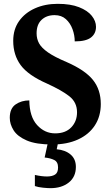

<svg xmlns="http://www.w3.org/2000/svg" viewBox="-20 -744 581 1002"><path d="M253 10Q168 10 119.5 -11Q71 -32 51 -64Q31 -96 31 -129Q31 -178 61.5 -199Q92 -220 133 -220Q134 -135 173.5 -91.5Q213 -48 268 -48Q322 -48 352 -79.5Q382 -111 382 -158Q382 -210 342 -241.5Q302 -273 225 -308Q127 -351 88 -404Q49 -457 49 -531Q49 -591 79.5 -634Q110 -677 162.5 -700.5Q215 -724 281 -724Q348 -724 392.5 -706.5Q437 -689 459 -661.5Q481 -634 481 -604Q481 -569 455 -548.5Q429 -528 370 -528Q370 -560 358.5 -591.5Q347 -623 324 -644Q301 -665 265 -665Q223 -665 197 -640.5Q171 -616 171 -570Q171 -541 184 -517.5Q197 -494 230.5 -470.5Q264 -447 328 -420Q424 -378 465 -327Q506 -276 506 -201Q506 -137 475 -89.5Q444 -42 387 -16Q330 10 253 10ZM243 238Q229 238 204 235.5Q179 233 162 227V169Q198 177 225 177Q252 177 267.5 167Q283 157 283 130Q283 101 263 91Q243 81 213 78L232 -9H285L276 35Q321 39 348.5 62.5Q376 86 376 127Q376 179 339 208.5Q302 238 243 238Z"/></svg>

Font: Noto Serif Khmer SemiCondensed
Style: Bold
Weight: 700
Width: 4
Designer: Danh Hong and the Monotype Design Team
Foundry: Monotype Imaging Inc.
Version: Version 2.004; ttfautohint (v1.8.4.7-5d5b)